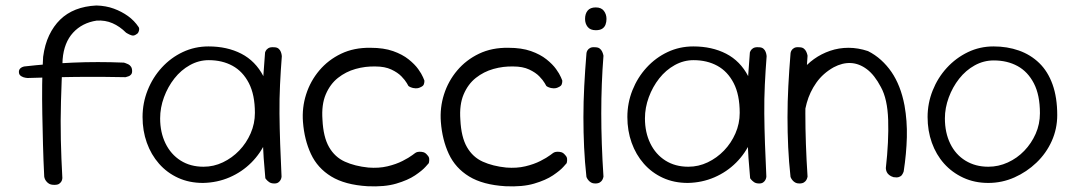

<svg xmlns="http://www.w3.org/2000/svg" viewBox="-20 -669 3917 699"><path d="M178 4Q165 4 158 -0.5Q151 -5 147 -11Q143 -17 142 -21.5Q141 -26 141 -26Q138 -86 136.5 -143Q135 -200 134 -254.5Q133 -309 133.5 -361Q134 -413 137 -462Q143 -507 159 -540.5Q175 -574 199 -597.5Q223 -621 256 -634Q289 -647 331 -649Q366 -648 394.5 -637.5Q423 -627 446 -610.5Q469 -594 485 -570Q485 -570 486 -567.5Q487 -565 486.5 -560.5Q486 -556 483.5 -551Q481 -546 473 -542Q466 -538 458.5 -540.5Q451 -543 445 -546.5Q439 -550 439 -550Q416 -573 389.5 -584.5Q363 -596 332 -594Q279 -586 246 -550Q213 -514 208 -453Q204 -371 202 -299.5Q200 -228 201.5 -160.5Q203 -93 207 -21Q207 -21 206.5 -17Q206 -13 203.5 -8.5Q201 -4 195.5 0Q190 4 178 4ZM461 -410Q461 -402 457 -397.5Q453 -393 448.5 -391.5Q444 -390 440.5 -389Q437 -388 437 -388Q348 -390 258.5 -389Q169 -388 80 -385Q80 -385 72.5 -386Q65 -387 57.5 -391.5Q50 -396 49 -404Q48 -411 50.5 -415.5Q53 -420 57 -422.5Q61 -425 64.5 -426Q68 -427 68 -427Q112 -432 156 -435.5Q200 -439 245 -441Q290 -443 336.5 -443Q383 -443 431 -441Q431 -441 436 -439.5Q441 -438 447 -435Q453 -432 457 -426Q461 -420 461 -410Z M719 -3Q669 -3 628.5 -21.5Q588 -40 559 -73Q530 -106 514.5 -149.5Q499 -193 499 -243Q499 -294 517.5 -340.5Q536 -387 569 -423Q602 -459 645.5 -479.5Q689 -500 739 -500Q807 -500 858.5 -473.5Q910 -447 939 -391.5Q968 -336 968 -250Q968 -200 948.5 -155.5Q929 -111 895 -77Q861 -43 816 -23.5Q771 -4 719 -3ZM721 -62Q758 -62 791.5 -78Q825 -94 851 -121Q877 -148 892.5 -183.5Q908 -219 908 -258Q908 -324 886 -366.5Q864 -409 826.5 -429.5Q789 -450 740 -450Q704 -450 671.5 -432Q639 -414 615 -383.5Q591 -353 577 -315Q563 -277 563 -238Q563 -187 582.5 -147Q602 -107 637.5 -84.5Q673 -62 721 -62ZM979 -1Q967 -1 960 -6Q953 -11 949.5 -15.5Q946 -20 946 -20Q939 -93 936 -167.5Q933 -242 935.5 -319.5Q938 -397 945 -478Q945 -478 947 -483Q949 -488 956 -493Q963 -498 977 -497Q988 -497 994 -492Q1000 -487 1002.5 -480Q1005 -473 1005.5 -468.5Q1006 -464 1006 -464Q1002 -413 999.5 -361Q997 -309 997.5 -255.5Q998 -202 1000 -145Q1002 -88 1005 -26Q1005 -26 1004.5 -22.5Q1004 -19 1001.5 -14Q999 -9 993.5 -5Q988 -1 979 -1Z M1318 9Q1236 4 1186 -26.5Q1136 -57 1112 -108.5Q1088 -160 1083 -225Q1079 -277 1094.5 -325.5Q1110 -374 1142.5 -412.5Q1175 -451 1222 -473.5Q1269 -496 1329 -495Q1377 -495 1411 -483Q1445 -471 1467.5 -453Q1490 -435 1502.5 -417.5Q1515 -400 1520 -388Q1525 -376 1525 -376Q1525 -376 1525 -372Q1525 -368 1523 -362Q1521 -356 1512 -352Q1503 -347 1493 -347.5Q1483 -348 1476 -351Q1469 -354 1467 -356Q1467 -356 1461 -366.5Q1455 -377 1441.5 -391Q1428 -405 1404.5 -416Q1381 -427 1347 -427Q1310 -428 1274.5 -418Q1239 -408 1210.5 -385.5Q1182 -363 1166 -325.5Q1150 -288 1154 -233Q1157 -170 1178 -133.5Q1199 -97 1235.5 -80.5Q1272 -64 1321 -59Q1359 -56 1390.5 -63.5Q1422 -71 1445.5 -83Q1469 -95 1481.5 -104.5Q1494 -114 1495 -114Q1499 -116 1506 -116.5Q1513 -117 1521 -115Q1529 -113 1536 -104Q1542 -98 1542.5 -91Q1543 -84 1542 -79.5Q1541 -75 1541 -75Q1541 -75 1529 -61.5Q1517 -48 1491 -30.5Q1465 -13 1422.5 -0.5Q1380 12 1318 9Z M1820 9Q1738 4 1688 -26.5Q1638 -57 1614 -108.5Q1590 -160 1585 -225Q1581 -277 1596.5 -325.5Q1612 -374 1644.5 -412.5Q1677 -451 1724 -473.5Q1771 -496 1831 -495Q1879 -495 1913 -483Q1947 -471 1969.5 -453Q1992 -435 2004.5 -417.5Q2017 -400 2022 -388Q2027 -376 2027 -376Q2027 -376 2027 -372Q2027 -368 2025 -362Q2023 -356 2014 -352Q2005 -347 1995 -347.5Q1985 -348 1978 -351Q1971 -354 1969 -356Q1969 -356 1963 -366.5Q1957 -377 1943.5 -391Q1930 -405 1906.5 -416Q1883 -427 1849 -427Q1812 -428 1776.5 -418Q1741 -408 1712.5 -385.5Q1684 -363 1668 -325.5Q1652 -288 1656 -233Q1659 -170 1680 -133.5Q1701 -97 1737.5 -80.5Q1774 -64 1823 -59Q1861 -56 1892.5 -63.5Q1924 -71 1947.5 -83Q1971 -95 1983.5 -104.5Q1996 -114 1997 -114Q2001 -116 2008 -116.5Q2015 -117 2023 -115Q2031 -113 2038 -104Q2044 -98 2044.5 -91Q2045 -84 2044 -79.5Q2043 -75 2043 -75Q2043 -75 2031 -61.5Q2019 -48 1993 -30.5Q1967 -13 1924.5 -0.5Q1882 12 1820 9Z M2147 -1Q2138 -1 2132 -4.5Q2126 -8 2122 -13Q2118 -18 2116.5 -21.5Q2115 -25 2115 -25Q2109 -79 2106.5 -133Q2104 -187 2104 -242.5Q2104 -298 2107 -355.5Q2110 -413 2115 -474Q2115 -474 2115.5 -477.5Q2116 -481 2119 -486Q2122 -491 2128.5 -494.5Q2135 -498 2146 -497Q2157 -497 2163 -492.5Q2169 -488 2172 -481.5Q2175 -475 2176 -470.5Q2177 -466 2177 -466Q2173 -415 2171 -363Q2169 -311 2169 -256.5Q2169 -202 2171 -144.5Q2173 -87 2177 -26Q2177 -26 2176 -22Q2175 -18 2172.5 -13.5Q2170 -9 2164 -5Q2158 -1 2147 -1ZM2149 -559Q2129 -559 2119.5 -571Q2110 -583 2110 -600Q2110 -619 2119.5 -630.5Q2129 -642 2149 -642Q2169 -642 2178.5 -629.5Q2188 -617 2188 -600Q2188 -589 2184.5 -579.5Q2181 -570 2172.5 -564.5Q2164 -559 2149 -559Z M2484 -3Q2434 -3 2393.5 -21.5Q2353 -40 2324 -73Q2295 -106 2279.5 -149.5Q2264 -193 2264 -243Q2264 -294 2282.5 -340.5Q2301 -387 2334 -423Q2367 -459 2410.5 -479.5Q2454 -500 2504 -500Q2572 -500 2623.5 -473.5Q2675 -447 2704 -391.5Q2733 -336 2733 -250Q2733 -200 2713.5 -155.5Q2694 -111 2660 -77Q2626 -43 2581 -23.5Q2536 -4 2484 -3ZM2486 -62Q2523 -62 2556.5 -78Q2590 -94 2616 -121Q2642 -148 2657.5 -183.5Q2673 -219 2673 -258Q2673 -324 2651 -366.5Q2629 -409 2591.5 -429.5Q2554 -450 2505 -450Q2469 -450 2436.5 -432Q2404 -414 2380 -383.5Q2356 -353 2342 -315Q2328 -277 2328 -238Q2328 -187 2347.5 -147Q2367 -107 2402.5 -84.5Q2438 -62 2486 -62ZM2744 -1Q2732 -1 2725 -6Q2718 -11 2714.5 -15.5Q2711 -20 2711 -20Q2704 -93 2701 -167.5Q2698 -242 2700.5 -319.5Q2703 -397 2710 -478Q2710 -478 2712 -483Q2714 -488 2721 -493Q2728 -498 2742 -497Q2753 -497 2759 -492Q2765 -487 2767.5 -480Q2770 -473 2770.5 -468.5Q2771 -464 2771 -464Q2767 -413 2764.5 -361Q2762 -309 2762.5 -255.5Q2763 -202 2765 -145Q2767 -88 2770 -26Q2770 -26 2769.5 -22.5Q2769 -19 2766.5 -14Q2764 -9 2758.5 -5Q2753 -1 2744 -1Z M3233 -24Q3223 -27 3217 -32Q3211 -37 3208.5 -42.5Q3206 -48 3205.5 -52.5Q3205 -57 3205 -57Q3216 -155 3213.5 -232Q3211 -309 3187 -352Q3164 -396 3136 -417Q3108 -438 3077.5 -439.5Q3047 -441 3015 -424Q2976 -402 2952 -368Q2928 -334 2917 -294Q2906 -254 2906 -213Q2907 -176 2907.5 -144Q2908 -112 2909 -86.5Q2910 -61 2912 -47Q2912 -47 2912 -44.5Q2912 -42 2911 -38.5Q2910 -35 2906.5 -31.5Q2903 -28 2895 -27Q2887 -26 2881 -29.5Q2875 -33 2871.5 -36.5Q2868 -40 2868 -40Q2856 -61 2856 -79.5Q2856 -98 2858 -119.5Q2860 -141 2854 -171Q2853 -206 2854.5 -239Q2856 -272 2860 -303Q2864 -334 2873 -361Q2882 -388 2898 -410Q2917 -435 2943.5 -454Q2970 -473 3002 -484Q3034 -495 3069 -495Q3104 -495 3140 -483Q3166 -470 3187.5 -450.5Q3209 -431 3225.5 -407Q3242 -383 3254 -352.5Q3266 -322 3273 -285Q3283 -229 3281.5 -169.5Q3280 -110 3270 -45Q3270 -45 3268.5 -41Q3267 -37 3263.5 -32Q3260 -27 3252.5 -24.5Q3245 -22 3233 -24ZM2890 -1Q2881 -1 2875 -4.5Q2869 -8 2865 -13Q2861 -18 2859.5 -21.5Q2858 -25 2858 -25Q2852 -79 2849.5 -133Q2847 -187 2847 -242.5Q2847 -298 2850 -355.5Q2853 -413 2858 -474Q2858 -474 2858.5 -477.5Q2859 -481 2862 -486Q2865 -491 2871.5 -494.5Q2878 -498 2889 -497Q2900 -497 2906 -492.5Q2912 -488 2915 -481.5Q2918 -475 2919 -470.5Q2920 -466 2920 -466Q2916 -415 2914 -363Q2912 -311 2912 -256.5Q2912 -202 2914 -144.5Q2916 -87 2920 -26Q2920 -26 2919 -22Q2918 -18 2915.5 -13.5Q2913 -9 2907 -5Q2901 -1 2890 -1Z M3578 -3Q3528 -3 3487 -22Q3446 -41 3417 -73.5Q3388 -106 3372.5 -149.5Q3357 -193 3357 -243Q3357 -293 3375.5 -339.5Q3394 -386 3427 -422Q3460 -458 3503.5 -479Q3547 -500 3597 -500Q3647 -500 3689.5 -485Q3732 -470 3763.5 -439.5Q3795 -409 3812 -361.5Q3829 -314 3829 -250Q3829 -200 3809 -155.5Q3789 -111 3753.5 -77Q3718 -43 3673 -23Q3628 -3 3578 -3ZM3578 -62Q3615 -62 3649 -77.5Q3683 -93 3709 -120Q3735 -147 3750.5 -182Q3766 -217 3766 -257Q3766 -323 3744 -365.5Q3722 -408 3684.5 -428.5Q3647 -449 3598 -449Q3561 -449 3528.5 -431Q3496 -413 3472 -382.5Q3448 -352 3434 -314Q3420 -276 3420 -238Q3420 -186 3439.5 -146Q3459 -106 3495 -84Q3531 -62 3578 -62Z"/></svg>

Font: Sour Gummy Black ExtraLight
Style: Regular
Weight: 250
Version: Version 1.000